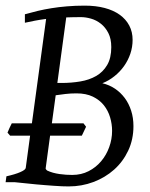

<svg xmlns="http://www.w3.org/2000/svg" viewBox="-20 -650 535 685"><path d="M269 -588.9Q254.4 -588.9 241.2 -588.6Q228 -588.4 216.3 -587.9L184.6 -354H200.2Q234.4 -354 266.4 -359.4Q298.3 -364.7 323 -378.9Q347.7 -393.1 362.3 -418Q377 -442.9 377 -481.9Q377 -511.7 366.5 -532.2Q356 -552.7 339.8 -565.4Q323.7 -578.1 304.7 -583.5Q285.6 -588.9 269 -588.9ZM272 -166H158.7L143.1 -50.8Q141.6 -46.9 148.4 -41.5Q157.7 -37.1 168.9 -33.9Q180.2 -30.8 192.1 -29.1Q204.1 -27.3 215.8 -26.6Q227.5 -25.9 237.8 -25.9Q270 -25.9 296.1 -39.3Q322.3 -52.7 340.8 -74.7Q359.4 -96.7 369.6 -125Q379.9 -153.3 379.9 -183.1Q379.9 -207.5 372.8 -231.4Q365.7 -255.4 350.6 -274.4Q335.4 -293.5 311.3 -305.2Q287.1 -316.9 252.9 -316.9Q231.4 -316.9 213.4 -314.7Q195.3 -312.5 178.7 -310.1L165 -210H277.8L287.1 -197.8ZM456.1 -200.2Q456.1 -152.3 437.5 -112.8Q418.9 -73.2 387.2 -44.9Q355.5 -16.6 313.5 -0.7Q271.5 15.1 225.1 15.1Q215.3 15.1 201.7 14.6Q188 14.2 172.6 12.9Q157.2 11.7 140.9 10.5Q124.5 9.3 108.9 7.8Q72.3 4.4 32.2 0H0L2.9 -21Q33.7 -27.8 52.2 -35.9Q70.8 -43.9 71.8 -50.8L87.4 -166H16.1L6.8 -176.8Q10.3 -184.6 13.9 -193.4Q17.6 -202.1 22 -210H93.8L144.5 -582.5Q122.6 -579.6 104.5 -576.2Q86.4 -572.8 68.8 -568.8V-599.1Q91.3 -605.5 114.7 -611.1Q138.2 -616.7 164.1 -620.8Q189.9 -625 219.2 -627.4Q248.5 -629.9 282.2 -629.9Q321.8 -629.9 353.3 -621.6Q384.8 -613.3 407 -597.4Q429.2 -581.5 441.2 -558.8Q453.1 -536.1 453.1 -507.8Q453.1 -482.4 445.1 -458.5Q437 -434.6 422.6 -414.3Q408.2 -394 388.4 -378.2Q368.7 -362.3 345.2 -353Q370.1 -347.2 390.4 -333.5Q410.6 -319.8 425.3 -300Q439.9 -280.3 448 -254.9Q456.1 -229.5 456.1 -200.2Z"/></svg>

Font: Gentium Plus Phon
Style: Italic
Weight: 400
Italic angle: -8°
Designer: J. Victor Gaultney, Annie Olsen, Iska Routamaa, Becca Hirsbrunner
Foundry: SIL International
Version: Version 5.000